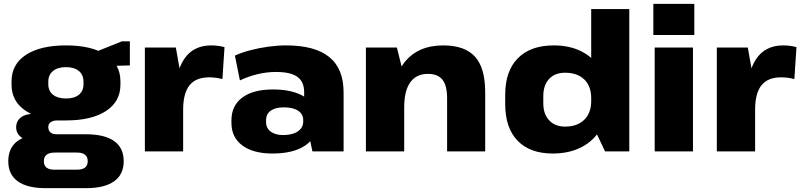

<svg xmlns="http://www.w3.org/2000/svg" viewBox="-20 -787 4160 998"><path d="M323 -161Q190 -161 115 -210Q40 -259 40 -347V-364Q40 -453 115 -502Q190 -551 323 -551Q456 -551 531 -502Q606 -453 606 -364V-347Q606 -259 531 -210Q456 -161 323 -161ZM216 191Q122 191 72.5 155.5Q23 120 23 51Q23 -18 70.5 -53.5Q118 -89 215 -89H428Q523 -89 573 -54Q623 -19 623 51Q623 120 573 155.5Q523 191 428 191ZM380 95Q436 95 436 51Q436 6 380 6H265Q208 6 208 51Q208 96 265 95ZM161 -54Q117 -54 90.5 -73.5Q64 -93 64 -125Q64 -158 89 -177Q114 -196 162 -196H323V-161H278Q256 -161 243 -151.5Q230 -142 231 -125Q232 -107 243 -98Q254 -89 278 -89H323V-54ZM323 -275Q366 -275 390 -294.5Q414 -314 414 -350V-362Q414 -398 390 -418Q366 -438 323 -438Q280 -438 255.5 -418Q231 -398 231 -362V-350Q231 -314 255.5 -294.5Q280 -275 323 -275ZM444 -504 613 -572H655V-447L444 -441Z M733 -540H894L932 -325V0H733ZM889 -266Q889 -407 936.5 -479Q984 -551 1078 -551Q1094 -551 1111.5 -549Q1129 -547 1147 -542L1136 -376Q1102 -385 1067 -385Q998 -385 965 -343.5Q932 -302 932 -217Z M1561 -203V-307Q1561 -362 1526 -387.5Q1491 -413 1414 -413Q1367 -413 1319 -401.5Q1271 -390 1227 -369L1201 -498Q1236 -514 1281.5 -526Q1327 -538 1375.5 -544.5Q1424 -551 1467 -551Q1617 -551 1691.5 -490.5Q1766 -430 1766 -307V0H1604ZM1396 11Q1296 11 1239.5 -31Q1183 -73 1183 -148V-162Q1183 -238 1239.5 -280Q1296 -322 1399 -322Q1506 -322 1567 -281Q1628 -240 1628 -165V-150Q1628 -73 1567 -31Q1506 11 1396 11ZM1452 -85Q1500 -85 1528 -104Q1556 -123 1556 -155V-163Q1556 -194 1529.5 -211.5Q1503 -229 1455 -229Q1412 -229 1387.5 -212Q1363 -195 1363 -161V-153Q1363 -121 1387 -103Q1411 -85 1452 -85Z M2304 -276Q2304 -342 2280 -372.5Q2256 -403 2204 -403Q2144 -403 2112.5 -359Q2081 -315 2081 -229L2014 -140V-212Q2014 -377 2083.5 -464Q2153 -551 2284 -551Q2396 -551 2449 -492.5Q2502 -434 2502 -307V0H2304ZM1882 -540H2043L2081 -387V0H1882Z M2853 11Q2735 11 2670.5 -55.5Q2606 -122 2606 -246V-294Q2606 -418 2672 -484.5Q2738 -551 2858 -551Q2942 -551 3004 -519Q3066 -487 3100.5 -428Q3135 -369 3135 -289V-254Q3135 -173 3100 -113.5Q3065 -54 3001.5 -21.5Q2938 11 2853 11ZM2917 -129Q2981 -129 3017 -164.5Q3053 -200 3053 -262V-277Q3053 -339 3017 -374Q2981 -409 2917 -409Q2864 -409 2834 -376.5Q2804 -344 2804 -287V-250Q2804 -194 2834.5 -161.5Q2865 -129 2917 -129ZM3053 -152V-740H3251V0H3125Z M3582 -540V0H3383V-540ZM3589 -767V-605H3376V-767Z M3706 -540H3867L3905 -325V0H3706ZM3862 -266Q3862 -407 3909.5 -479Q3957 -551 4051 -551Q4067 -551 4084.5 -549Q4102 -547 4120 -542L4109 -376Q4075 -385 4040 -385Q3971 -385 3938 -343.5Q3905 -302 3905 -217Z"/></svg>

Font: Pathway Extreme ExtraBold
Style: Regular
Weight: 800
Designer: Eduardo Rodriguez Tunni
Foundry: Eduardo Rodriguez Tunni
Version: Version 1.001;gftools[0.9.26]